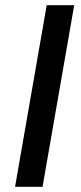

<svg xmlns="http://www.w3.org/2000/svg" viewBox="-20 -720 312 740"><path d="M38 0H144L266 -700H160Z"/></svg>

Font: Fixel Text 20240404 Medium
Style: Italic
Weight: 500
Width: 4
Italic angle: -10°
Designer: AlfaBravo + MacPaw
Foundry: Kyrylo Tkachov, Marchela Mozhyna, Serhii Makarenko, Maria Weinstein, Zakhar Kryvoshyya
Version: Version 1.211;Glyphs 3.2 (3225)